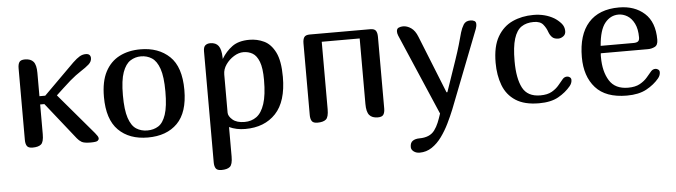

<svg xmlns="http://www.w3.org/2000/svg" viewBox="-46 -685 3835 1089"><g transform="rotate(-5 1871.5 -141.0)"><path d="M184 -287H217L392 -461Q415 -483 431.5 -492.5Q448 -502 466 -502Q481 -502 487.5 -495Q494 -488 494 -477Q494 -457 476.5 -441.5Q459 -426 430 -407.5Q401 -389 367 -360Q344 -340 324.5 -321.5Q305 -303 283 -283L480 -51Q488 -41 493 -33.5Q498 -26 498 -19Q498 -12 490.5 -6Q483 0 450 0Q414 0 399.5 -8.5Q385 -17 374 -31L208 -240H184V-71Q184 -26 168.5 -13Q153 0 120 0Q96 0 88 -12.5Q80 -25 80 -47V-455Q80 -478 88 -490Q96 -502 120 -502Q153 -502 168.5 -483.5Q184 -465 184 -420Z M777 0Q671 0 609.5 -61.5Q548 -123 548 -251Q548 -339 577 -394Q606 -449 657.5 -475.5Q709 -502 777 -502Q880 -502 943 -442Q1006 -382 1006 -251Q1006 -123 945 -61.5Q884 0 777 0ZM777 -40Q813 -40 840 -57Q867 -74 882.5 -120Q898 -166 898 -251Q898 -336 882 -381.5Q866 -427 838.5 -444.5Q811 -462 777 -462Q744 -462 716.5 -444.5Q689 -427 672.5 -381.5Q656 -336 656 -251Q656 -167 671.5 -121Q687 -75 714.5 -57.5Q742 -40 777 -40Z M1136 -459Q1136 -484 1147 -493Q1158 -502 1175 -502Q1207 -502 1222 -481.5Q1237 -461 1238 -416V-408H1239Q1263 -448 1299.5 -475Q1336 -502 1398 -502Q1442 -502 1481 -483.5Q1520 -465 1544.5 -416Q1569 -367 1569 -276Q1569 -136 1505 -68Q1441 0 1331 0Q1281 0 1240 -19V149Q1240 194 1224.5 207Q1209 220 1176 220Q1152 220 1144 207.5Q1136 195 1136 173ZM1461 -268Q1461 -336 1447 -372Q1433 -408 1410 -421.5Q1387 -435 1358 -435Q1331 -435 1303.5 -418Q1276 -401 1257.5 -374.5Q1239 -348 1239 -318V-101Q1239 -81 1262.5 -60.5Q1286 -40 1331 -40Q1370 -40 1399 -61Q1428 -82 1444.5 -132Q1461 -182 1461 -268Z M2126 -47Q2126 -25 2118 -12.5Q2110 0 2086 0Q2053 0 2037.5 -18.5Q2022 -37 2022 -82V-455H1806V-71Q1806 -26 1790.5 -13Q1775 0 1742 0Q1718 0 1710 -12.5Q1702 -25 1702 -47V-455Q1702 -478 1710 -490Q1718 -502 1742 -502H2086Q2110 -502 2118 -490Q2126 -478 2126 -455Z M2510 -8Q2495 29 2475.5 69Q2456 109 2431 143.5Q2406 178 2374.5 199Q2343 220 2305 220Q2285 220 2271 209.5Q2257 199 2257 184Q2257 159 2272 149Q2287 139 2311 139Q2339 139 2361 130Q2383 121 2397 102Q2411 83 2420.5 60Q2430 37 2439 9L2241 -452Q2238 -459 2237 -465Q2236 -471 2236 -475Q2236 -492 2248 -497Q2260 -502 2273 -502Q2296 -502 2318.5 -486.5Q2341 -471 2355 -435L2486 -108H2491L2551 -283Q2569 -336 2578.5 -369Q2588 -402 2598 -439Q2605 -463 2617 -482.5Q2629 -502 2656 -502Q2669 -502 2678.5 -497Q2688 -492 2688 -479Q2688 -470 2686.5 -464.5Q2685 -459 2683 -452Z M3150 -126Q3160 -137 3175 -137Q3183 -137 3190.5 -131.5Q3198 -126 3198 -116Q3198 -98 3185 -82Q3157 -48 3114.5 -24Q3072 0 3004 0Q2921 0 2871 -32.5Q2821 -65 2799.5 -122Q2778 -179 2778 -250Q2778 -343 2810 -398Q2842 -453 2895.5 -477.5Q2949 -502 3015 -502Q3081 -502 3132 -472Q3153 -459 3170 -440Q3187 -421 3187 -395Q3187 -376 3173 -366Q3159 -356 3145 -356Q3122 -356 3110 -367.5Q3098 -379 3091 -398Q3083 -422 3066.5 -442Q3050 -462 3013 -462Q2971 -462 2943 -443Q2915 -424 2900.5 -377.5Q2886 -331 2886 -250Q2886 -152 2914 -98Q2942 -44 3015 -44Q3056 -44 3081 -58.5Q3106 -73 3122 -92.5Q3138 -112 3150 -126Z M3653 -126Q3663 -137 3678 -137Q3686 -137 3693.5 -131.5Q3701 -126 3701 -116Q3701 -98 3688 -82Q3660 -48 3616 -24Q3572 0 3504 0Q3384 0 3326 -65Q3268 -130 3268 -239Q3268 -367 3328 -434.5Q3388 -502 3502 -502Q3591 -502 3647 -451.5Q3703 -401 3703 -301Q3703 -270 3684.5 -261Q3666 -252 3646 -252H3377Q3376 -246 3376 -240.5Q3376 -235 3376 -230Q3376 -148 3408.5 -96Q3441 -44 3515 -44Q3556 -44 3582 -58.5Q3608 -73 3624.5 -92.5Q3641 -112 3653 -126ZM3496 -462Q3450 -462 3418.5 -423Q3387 -384 3380 -294H3567Q3584 -294 3592.5 -300Q3601 -306 3601 -323Q3601 -371 3585.5 -402Q3570 -433 3546 -447.5Q3522 -462 3496 -462Z"/></g></svg>

Font: Marmelad
Style: Regular
Weight: 400
Designer: Manvel Shmavonyan
Foundry: Cyreal
Version: Version 1.110; ttfautohint (v1.8.4.7-5d5b)